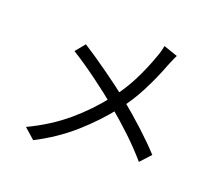

<svg xmlns="http://www.w3.org/2000/svg" viewBox="-130 -931 1260 1133"><g transform="rotate(20 500.0 -364.5)"><path d="M783.4 -674.4 775.8 -655.8Q743.4 -569.4 698.2 -481.5Q653 -393.6 596.8 -322.6Q513.6 -216.8 412.4 -127.5Q311.2 -38.2 181 29L114.6 -30Q247.4 -93.2 348.3 -178.2Q449.2 -263.2 532 -369.8Q589.2 -443.2 629.1 -521.7Q669 -600.2 699 -685.6Q711.8 -717.4 719.4 -758L807.6 -727.8Q801.6 -717.6 783.4 -674.4ZM594.4 -384.8Q767 -243.2 871.4 -129.6L811.2 -64Q752.8 -131.2 688.2 -192.4Q623.6 -253.6 541.8 -322Q478.8 -374.6 392 -438.4Q305.2 -502.2 230.4 -548.4L280 -609.2Q353.2 -562.6 444.6 -497.3Q536 -432 594.4 -384.8Z"/></g></svg>

Font: 寒蝉端黑体 Light
Style: Regular
Weight: 300
Designer: ChillDuanSans {Warren2060}; 
Source Han Sans {Ryoko NISHIZUKA 西塚涼子 (kana, bopomofo & ideographs); Paul D. Hunt (Latin, G
Foundry: ChillType&Adobe
Version: Version 1.300;Glyphs 3.3 (3306)